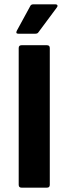

<svg xmlns="http://www.w3.org/2000/svg" viewBox="-20 -863 315 883"><path d="M79 0Q66 0 66 -13V-642Q66 -655 79 -655H196Q209 -655 209 -642V-13Q209 0 196 0ZM64 -708Q51 -708 57 -721L118 -833Q122 -843 132 -843H236Q242 -843 244 -838.5Q246 -834 241 -828L157 -715Q153 -708 143 -708Z"/></svg>

Font: Sofia Sans ExtraBold
Style: Regular
Weight: 800
Designer: Botio Nikoltchev, Ani Petrova
Foundry: lettersoup
Version: Version 4.101; ttfautohint (v1.8.4.7-5d5b)